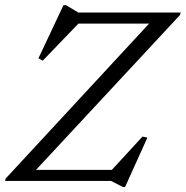

<svg xmlns="http://www.w3.org/2000/svg" viewBox="-33 -720 739 764"><path d="M686 -670 683 -660 101.5 -34.5 99.5 -44H412L534 -176.5L553.5 -172.5L464.5 24.5H457L409 0H-13L-10 -10L569 -635.5L571 -626H279L137 -478.5L120 -488L219.5 -699.5H229.5L279 -670Z"/></svg>

Font: Newsreader 18pt
Style: Italic
Weight: 400
Italic angle: -17°
Version: Version 1.003